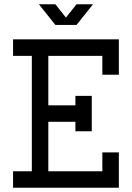

<svg xmlns="http://www.w3.org/2000/svg" viewBox="-20 -884 621 904"><path d="M41.5 -698.7H539.6V-532.2H461.9V-621.1H207.5V-388.2H335V-432.6H412.1V-266.1H335V-310.5H207.5V-77.6H461.9V-166.5H539.6V0H41.5V-77.6H129.9V-621.1H41.5ZM240.7 -766.6 163.1 -863.8H240.7L290.5 -801.3L340.3 -863.8H418L340.3 -766.6Z"/></svg>

Font: Turpis
Style: Regular
Weight: 400
Designer: GGBotNet
Foundry: f0n7
Version: 1.00